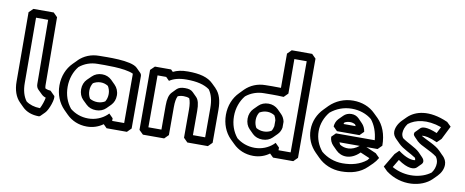

<svg xmlns="http://www.w3.org/2000/svg" viewBox="-76 -1242 3966 1639"><g transform="rotate(10 1907.0 -422.5)"><path d="M308 -35C258 -36 217 -49 186 -72C157 -111 143 -162 143 -225L141 -790H246L250 -234C250 -213 258 -198 268 -188L304 -153C315 -142 329 -135 341 -132C337 -105 323 -63 308 -35ZM311 35C315 35 320 32 324 28L359 -7C388 -35 425 -143 409 -161H408L373 -196C372 -197 371 -198 369 -198C364 -198 344 -200 325 -209C323 -214 321 -224 321 -234L317 -825L282 -860H106L70 -825L72 -225C72 -151 93 -92 132 -53L167 -18C201 16 250 35 311 35Z M626 -256C626 -221 638 -190 659 -169L695 -134L696 -133C718 -112 747 -101 782 -101C816 -101 846 -113 867 -134L902 -169L903 -170C924 -192 936 -221 936 -256C936 -291 922 -322 901 -343L866 -378L865 -379C843 -400 815 -412 782 -412C748 -412 718 -400 696 -378L660 -343C639 -322 626 -291 626 -256ZM697 -256C697 -282 704 -304 716 -323C734 -334 757 -342 782 -342C806 -342 827 -335 846 -323C857 -305 865 -282 865 -256C865 -231 859 -208 847 -189C829 -178 807 -171 782 -171C756 -171 733 -178 715 -189C704 -207 697 -230 697 -256ZM1038 -454V-35H934V-58L899 -93L885 -79C846 -44 790 -20 728 -20C666 -20 613 -41 571 -75C531 -124 509 -186 509 -256C509 -326 532 -391 571 -438C614 -473 667 -493 728 -493C782 -493 960 -499 1037 -463C1038 -460 1038 -457 1038 -454ZM1109 -454C1109 -465 1105 -474 1097 -482L1096 -483L1061 -518C1006 -573 788 -563 728 -563C658 -563 598 -537 553 -493V-492L517 -456C467 -406 438 -335 438 -256C438 -177 467 -107 516 -57L517 -56L552 -21C596 23 657 50 728 50C782 50 830 33 868 5L898 35H1074L1109 0Z M1361 -35H1248V-485H1323L1352 -456C1386 -479 1434 -493 1499 -493C1589 -493 1654 -477 1699 -444C1727 -405 1740 -355 1740 -287V-35H1634V-244C1634 -302 1625 -340 1604 -361L1569 -396L1568 -397C1552 -413 1530 -419 1499 -419C1467 -419 1443 -412 1427 -396L1392 -360C1371 -338 1361 -301 1361 -244ZM1397 35 1432 0V-244C1432 -286 1437 -317 1448 -339C1461 -345 1479 -349 1499 -349C1519 -349 1535 -346 1548 -340C1558 -318 1563 -286 1563 -244V0L1598 35H1776L1811 0V-287C1811 -366 1793 -424 1754 -463V-464L1718 -499C1673 -544 1602 -563 1499 -563C1445 -563 1404 -554 1371 -537L1353 -555H1213L1177 -520V0L1213 35Z M2069 -256C2069 -221 2081 -190 2102 -169L2137 -134L2138 -133C2160 -112 2189 -101 2224 -101C2258 -101 2288 -113 2309 -134L2345 -170C2361 -186 2372 -207 2376 -231V-282C2371 -306 2360 -327 2344 -343L2309 -378L2308 -379C2286 -400 2257 -412 2224 -412C2190 -412 2160 -400 2138 -378L2103 -343C2082 -322 2069 -291 2069 -256ZM2139 -256C2139 -282 2146 -304 2158 -323C2176 -334 2199 -342 2224 -342C2248 -342 2270 -335 2289 -323C2296 -312 2302 -297 2305 -282V-231C2302 -216 2297 -201 2289 -189C2271 -178 2249 -171 2224 -171C2198 -171 2175 -178 2157 -189C2146 -207 2139 -230 2139 -256ZM2481 -35H2376V-58L2341 -93L2327 -79C2288 -44 2233 -20 2171 -20C2109 -20 2055 -41 2013 -75C1973 -124 1951 -186 1951 -256C1951 -326 1975 -391 2014 -438C2057 -473 2110 -493 2171 -493C2201 -493 2271 -495 2340 -491L2375 -526L2374 -825H2481ZM2516 35 2551 0V-860L2516 -895H2339L2304 -860V-563C2250 -565 2195 -563 2171 -563C2101 -563 2041 -537 1996 -493L1995 -492L1960 -456C1910 -406 1881 -335 1881 -256C1881 -177 1909 -107 1958 -57L1959 -56L1995 -21C2039 23 2100 50 2171 50C2225 50 2272 33 2310 5L2341 35Z M2839 -282H3034L3069 -317C3065 -345 3053 -369 3036 -386L3001 -422C2984 -439 2962 -448 2937 -448C2908 -448 2885 -437 2869 -421L2834 -386L2833 -385C2815 -366 2806 -342 2804 -317ZM2883 -352C2884 -355 2886 -361 2889 -366C2902 -373 2918 -378 2937 -378C2953 -378 2968 -374 2981 -366C2983 -363 2987 -356 2989 -352ZM3110 -192H3207L3242 -227C3242 -325 3211 -402 3160 -453L3124 -488C3075 -537 3008 -563 2932 -563C2853 -563 2782 -532 2730 -481L2729 -480L2694 -444C2645 -395 2615 -329 2615 -256C2615 -184 2644 -118 2693 -69L2729 -33C2780 19 2852 50 2932 50C3021 50 3097 28 3155 -29L3156 -30L3192 -65C3207 -80 3221 -98 3233 -119L3198 -154ZM3052 -192C2991 -142 2928 -146 2886 -173C2883 -178 2879 -185 2876 -192ZM3070 -138 3152 -103C3147 -95 3142 -89 3138 -84C3082 -39 3012 -20 2932 -20C2861 -20 2796 -46 2747 -87C2708 -134 2685 -192 2685 -256C2685 -320 2710 -380 2748 -426C2798 -468 2862 -493 2932 -493C2999 -493 3060 -472 3106 -434C3141 -391 3164 -331 3170 -262H2834L2799 -227C2799 -200 2811 -173 2831 -153L2866 -118C2910 -74 2993 -61 3070 -138Z M3402 -132C3490 -70 3544 -75 3565 -96L3600 -131L3601 -132C3607 -138 3610 -146 3610 -153C3610 -167 3603 -179 3591 -191L3556 -227L3555 -228C3521 -261 3451 -288 3405 -322C3397 -335 3392 -348 3392 -363C3392 -390 3403 -421 3423 -447C3482 -493 3579 -515 3708 -470L3680 -414C3589 -452 3550 -445 3534 -429L3499 -393H3498C3492 -387 3490 -379 3490 -373C3490 -365 3495 -357 3502 -350L3537 -314H3538C3570 -283 3653 -257 3708 -215C3719 -199 3726 -181 3726 -160C3726 -129 3715 -99 3697 -75C3618 -14 3480 3 3361 -63ZM3392 -210 3357 -175 3285 -54 3320 -19C3458 85 3633 60 3715 -21L3716 -22L3751 -57C3779 -86 3797 -121 3797 -160C3797 -189 3784 -212 3765 -232L3764 -233H3763L3728 -269C3684 -313 3608 -339 3562 -367C3562 -368 3561 -369 3561 -370C3586 -374 3627 -367 3694 -337L3730 -372L3788 -488L3752 -523C3584 -598 3467 -563 3405 -502L3404 -501L3369 -466C3338 -434 3321 -396 3321 -363C3321 -340 3332 -321 3349 -304L3384 -269C3422 -231 3489 -205 3534 -174C3537 -169 3539 -161 3539 -154C3510 -148 3460 -159 3392 -210Z"/></g></svg>

Font: Hussar Press
Style: Bold
Weight: 700
Foundry: Cannot Into Space Fonts
Version: Version 1.43